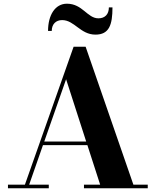

<svg xmlns="http://www.w3.org/2000/svg" viewBox="-20 -1017 840 1037"><path d="M315.5 -908.5C382 -908.5 414 -830 495.5 -830C569.5 -830 587.5 -882.5 587.5 -977H568C568 -940 547 -918 511.5 -918C451.5 -918 426 -997 341.5 -997C277.5 -997 239.5 -935 239.5 -850H259.5C259.5 -887 282.5 -908.5 315.5 -908.5ZM23 -19.5V0H243.5V-19.5H137.5L212 -233H452L521 -19.5H433.5V0H778V-19.5H700.5L442.5 -764.5H377.5L114.5 -19.5ZM337 -589 445.5 -252.5H219Z"/></svg>

Font: Bodoni* 11pt
Style: Bold
Weight: 700
Version: Version 2.3